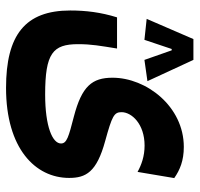

<svg xmlns="http://www.w3.org/2000/svg" viewBox="-32 -442 651 626"><g transform="rotate(90 293.0 -128.5)"><path d="M266.1 176.8C463.4 176.8 559.6 81.5 559.6 -28.8C559.6 -83.5 541 -118.7 439 -146.5C357.9 -168.9 345.2 -175.3 345.2 -199.7C345.2 -232.9 383.8 -274.9 454.1 -274.9C489.3 -274.9 517.1 -264.6 540 -252L560.1 -371.6C533.7 -390.1 503.4 -402.8 458.5 -402.8C326.7 -402.8 232.9 -280.8 232.9 -170.4C232.9 -104 260.3 -70.3 359.4 -44.4C425.3 -27.3 447.3 -21.5 447.3 -2.4C447.3 25.4 392.1 49.3 287.6 49.3C153.3 49.3 123.5 24.4 123.5 -58.1C123.5 -102.5 128.9 -129.9 137.7 -185.1H36.1C19.5 -131.8 13.7 -83 13.7 -32.7C13.7 114.7 93.8 176.8 266.1 176.8ZM174.8 -434.1H106.9L41 -281.7L109.4 -274.4L139.2 -363.3H143.6L174.8 -274.4L244.1 -284.2Z"/></g></svg>

Font: Cascadia Code NF SemiBold
Style: Regular
Weight: 600
Monospace: yes
Designer: Aaron Bell
Foundry: Saja Typeworks
Version: Version 2404.023